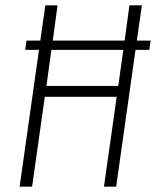

<svg xmlns="http://www.w3.org/2000/svg" viewBox="-20 -704 588 724"><path d="M548 -551 543 -516H491L418 0H372L420 -339H149L101 0H54L127 -516H75L80 -551H132L151 -684H197L179 -551H450L468 -684H515L496 -551ZM426 -380 445 -516H174L155 -380Z"/></svg>

Font: Fira Sans Extra Condensed ExtraLight
Style: Italic
Weight: 275
Width: 3
Italic angle: -8°
Designer: Carrois Corporate & Edenspiekermann AG
Foundry: Carrois Corporate GbR & Edenspiekermann AG
Version: Version 4.203